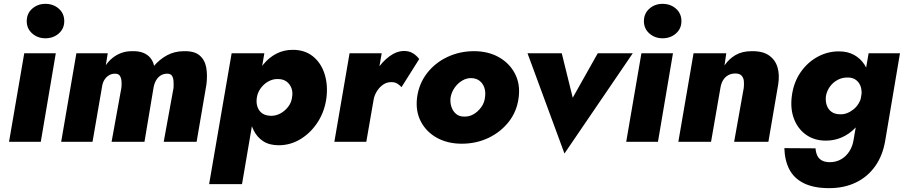

<svg xmlns="http://www.w3.org/2000/svg" viewBox="-20 -737 4698 998"><path d="M119 -627Q119 -588 147.5 -563Q176 -538 216 -538Q257 -538 285.5 -563Q314 -588 314 -627Q314 -667 285.5 -692Q257 -717 216 -717Q176 -717 147.5 -692Q119 -667 119 -627ZM106 -460 27 0H192L270 -460Z M1053 -298Q1059 -347 1052 -386Q1045 -425 1018 -448.5Q991 -472 937 -471Q888 -471 849 -450Q810 -429 781 -395Q776 -418 762 -435.5Q748 -453 724.5 -462.5Q701 -472 666 -471Q635 -471 610 -461.5Q585 -452 565 -436Q545 -420 530 -398L540 -460H377L298 0H461L510 -284Q513 -307 523 -322.5Q533 -338 547 -346Q561 -354 578 -354Q596 -354 603 -343Q610 -332 611.5 -315.5Q613 -299 611 -281L560 0H731L778 -281Q782 -304 792 -320.5Q802 -337 816.5 -345.5Q831 -354 849 -354Q867 -354 874 -343Q881 -332 882 -315Q883 -298 882 -280L831 0H1002Z M1238 220 1354 -460H1184L1067 220ZM1677 -230Q1685 -298 1666.5 -354.5Q1648 -411 1606 -444.5Q1564 -478 1502 -478Q1455 -478 1416.5 -458Q1378 -438 1349.5 -403Q1321 -368 1303 -324Q1285 -280 1278 -230Q1272 -183 1276.5 -139Q1281 -95 1298.5 -59.5Q1316 -24 1348 -3Q1380 18 1429 18Q1490 18 1543 -14.5Q1596 -47 1632 -103Q1668 -159 1677 -230ZM1498 -231Q1495 -204 1477.5 -181.5Q1460 -159 1436 -146.5Q1412 -134 1385 -135Q1367 -136 1352.5 -142.5Q1338 -149 1328.5 -162Q1319 -175 1315.5 -192Q1312 -209 1315 -229Q1318 -250 1328.5 -268Q1339 -286 1354.5 -299.5Q1370 -313 1388.5 -320Q1407 -327 1426 -326Q1452 -326 1469.5 -313Q1487 -300 1495 -278.5Q1503 -257 1498 -231Z M1964 -460H1797L1718 0H1884ZM2067 -284 2159 -430Q2146 -448 2126.5 -460Q2107 -472 2081 -472Q2042 -472 2004 -444Q1966 -416 1938.5 -372.5Q1911 -329 1902 -281L1921 -212Q1924 -238 1938 -261Q1952 -284 1972 -297.5Q1992 -311 2016 -310Q2033 -310 2045 -302.5Q2057 -295 2067 -284Z M2148 -231Q2139 -160 2167.5 -105.5Q2196 -51 2251.5 -20.5Q2307 10 2380 10Q2455 10 2518.5 -20Q2582 -50 2624.5 -104Q2667 -158 2676 -230Q2685 -300 2656.5 -354.5Q2628 -409 2572.5 -440Q2517 -471 2444 -471Q2370 -471 2306 -441Q2242 -411 2200 -357Q2158 -303 2148 -231ZM2322 -230Q2327 -258 2343 -281Q2359 -304 2382.5 -318Q2406 -332 2431 -331Q2457 -330 2474 -316Q2491 -302 2498 -280Q2505 -258 2501 -231Q2498 -203 2481.5 -180Q2465 -157 2442 -143.5Q2419 -130 2392 -131Q2367 -131 2350.5 -145Q2334 -159 2326.5 -181.5Q2319 -204 2322 -230Z M2722 -460 2914 61 3269 -460H3087L2957 -229L2900 -460Z M3327 -627Q3327 -588 3355.5 -563Q3384 -538 3424 -538Q3465 -538 3493.5 -563Q3522 -588 3522 -627Q3522 -667 3493.5 -692Q3465 -717 3424 -717Q3384 -717 3355.5 -692Q3327 -667 3327 -627ZM3314 -460 3235 0H3400L3478 -460Z M3846 -280 3796 0H3974L4025 -298Q4033 -348 4021.5 -387Q4010 -426 3977 -449Q3944 -472 3887 -471Q3838 -471 3803.5 -451Q3769 -431 3746 -397L3755 -460H3585L3506 0H3676L3725 -282Q3729 -305 3739 -321Q3749 -337 3765 -346Q3781 -355 3802 -355Q3825 -355 3835 -343.5Q3845 -332 3846.5 -315.5Q3848 -299 3846 -280Z M4057 33Q4059 98 4083.5 144.5Q4108 191 4159.5 216Q4211 241 4290 241Q4367 241 4428 212Q4489 183 4529 127Q4569 71 4582 -10L4658 -460H4495L4417 -11Q4412 23 4395 49.5Q4378 76 4352 91Q4326 106 4293 106Q4269 106 4253 97.5Q4237 89 4229 73.5Q4221 58 4219 34ZM4096 -239Q4087 -172 4107 -119.5Q4127 -67 4170 -36.5Q4213 -6 4273 -6Q4318 -6 4357 -23.5Q4396 -41 4426 -72.5Q4456 -104 4476 -146.5Q4496 -189 4502 -238Q4508 -286 4501 -327.5Q4494 -369 4473.5 -401Q4453 -433 4419.5 -451.5Q4386 -470 4340 -470Q4281 -470 4228.5 -441Q4176 -412 4140.5 -360Q4105 -308 4096 -239ZM4273 -237Q4278 -265 4294 -287Q4310 -309 4334.5 -322Q4359 -335 4388 -334Q4406 -334 4420 -327Q4434 -320 4443.5 -307Q4453 -294 4456.5 -277Q4460 -260 4458 -239Q4454 -218 4443.5 -200Q4433 -182 4417 -169Q4401 -156 4383 -149Q4365 -142 4347 -143Q4320 -143 4302.5 -155.5Q4285 -168 4277.5 -189.5Q4270 -211 4273 -237Z"/></svg>

Font: Jost ExtraBold
Style: Italic
Weight: 800
Italic angle: -5°
Version: Version 3.710